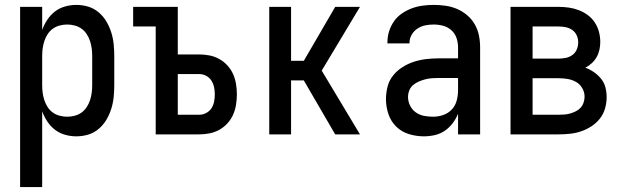

<svg xmlns="http://www.w3.org/2000/svg" viewBox="-20 -548 2540 783"><path d="M62 215V-520H152V-426Q160 -448 173 -467.5Q186 -487 204 -501Q222 -515 245 -521.5Q268 -528 291 -528Q316 -528 339.5 -521Q363 -514 382 -498Q401 -482 413.5 -461Q426 -440 433.5 -416.5Q441 -393 443.5 -368.5Q446 -344 446 -320V-200Q446 -176 443.5 -151.5Q441 -127 433.5 -103.5Q426 -80 413.5 -59Q401 -38 382 -22Q363 -6 339.5 1Q316 8 291 8Q268 8 245 1.5Q222 -5 204 -19Q186 -33 173 -52.5Q160 -72 152 -94V215ZM254 -72Q269 -72 284.5 -76Q300 -80 312.5 -89Q325 -98 333.5 -111Q342 -124 347 -139Q352 -154 354 -169.5Q356 -185 356 -200V-320Q356 -335 354 -350.5Q352 -366 347 -381Q342 -396 333.5 -409Q325 -422 312.5 -431Q300 -440 284.5 -444Q269 -448 254 -448Q239 -448 223.5 -444Q208 -440 195.5 -431Q183 -422 174.5 -409Q166 -396 161 -381Q156 -366 154 -350.5Q152 -335 152 -320V-200Q152 -185 154 -169.5Q156 -154 161 -139Q166 -124 174.5 -111Q183 -98 195.5 -89Q208 -80 223.5 -76Q239 -72 254 -72Z M615 0V-440H523V-520H705V-326H792Q813 -326 834 -322Q855 -318 874 -307.5Q893 -297 907.5 -281Q922 -265 930.5 -246Q939 -227 942.5 -205.5Q946 -184 946 -163Q946 -142 942.5 -120.5Q939 -99 930.5 -80Q922 -61 907.5 -45Q893 -29 874 -18.5Q855 -8 834 -4Q813 0 792 0ZM792 -80Q807 -80 820.5 -87Q834 -94 842 -106Q850 -118 853 -133Q856 -148 856 -163Q856 -178 853 -192.5Q850 -207 842 -219.5Q834 -232 820.5 -239Q807 -246 792 -246H705V-80Z M1078 0V-520H1167V-300H1219L1347 -520H1448L1292 -260L1448 0H1347L1219 -220H1167V0Z M1708 8Q1678 8 1648 -1Q1618 -10 1596 -31.5Q1574 -53 1564 -83Q1554 -113 1554 -143Q1554 -169 1560.5 -194.5Q1567 -220 1583 -240Q1599 -260 1621 -274Q1643 -288 1667.5 -296Q1692 -304 1717.5 -307Q1743 -310 1769 -310H1848V-355Q1848 -375 1841.5 -393.5Q1835 -412 1820.5 -425Q1806 -438 1787 -443Q1768 -448 1749 -448Q1731 -448 1714 -444.5Q1697 -441 1682.5 -431.5Q1668 -422 1659 -406.5Q1650 -391 1650 -374V-371H1560V-376Q1560 -399 1567 -421Q1574 -443 1587 -461.5Q1600 -480 1619 -493Q1638 -506 1659.5 -514Q1681 -522 1703.5 -525Q1726 -528 1749 -528Q1773 -528 1797.5 -524.5Q1822 -521 1844 -511.5Q1866 -502 1885 -486Q1904 -470 1916 -449Q1928 -428 1933 -404Q1938 -380 1938 -355V0H1848V-84Q1840 -64 1826 -45.5Q1812 -27 1793.5 -14.5Q1775 -2 1753 3Q1731 8 1708 8ZM1746 -72Q1767 -72 1787.5 -79Q1808 -86 1822.5 -101.5Q1837 -117 1842.5 -138Q1848 -159 1848 -180V-230H1769Q1755 -230 1741 -229Q1727 -228 1714 -224.5Q1701 -221 1688 -215.5Q1675 -210 1664.5 -201Q1654 -192 1649 -179Q1644 -166 1644 -152Q1644 -134 1652.5 -117Q1661 -100 1676 -89.5Q1691 -79 1709 -75.5Q1727 -72 1746 -72Z M2258 0H2062V-520H2258Q2279 -520 2300 -517Q2321 -514 2340.5 -506.5Q2360 -499 2377 -486.5Q2394 -474 2405.5 -456.5Q2417 -439 2422.5 -418.5Q2428 -398 2428 -377Q2428 -361 2424.5 -345Q2421 -329 2413 -315Q2405 -301 2393 -290Q2381 -279 2367 -272Q2386 -265 2402.5 -253.5Q2419 -242 2431.5 -226.5Q2444 -211 2449 -191.5Q2454 -172 2454 -152Q2454 -129 2447.5 -106Q2441 -83 2426.5 -64.5Q2412 -46 2392 -33Q2372 -20 2350 -12.5Q2328 -5 2304.5 -2.5Q2281 0 2258 0ZM2152 -309H2258Q2273 -309 2287.5 -312Q2302 -315 2314 -323.5Q2326 -332 2332 -346Q2338 -360 2338 -375Q2338 -390 2332 -403.5Q2326 -417 2314 -425.5Q2302 -434 2287.5 -437Q2273 -440 2258 -440H2152ZM2152 -80H2258Q2270 -80 2282.5 -81Q2295 -82 2306.5 -85.5Q2318 -89 2329 -94.5Q2340 -100 2348 -109Q2356 -118 2360 -130Q2364 -142 2364 -154Q2364 -172 2354.5 -188.5Q2345 -205 2329 -214Q2313 -223 2294.5 -226Q2276 -229 2258 -229H2152Z"/></svg>

Font: Iosevka Fixed Medium
Style: Regular
Weight: 500
Monospace: yes
Designer: Belleve Invis
Foundry: Belleve Invis
Version: Version 32.3.0